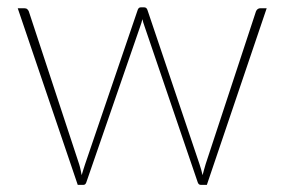

<svg xmlns="http://www.w3.org/2000/svg" viewBox="-20 -516 794 536"><path d="M29.5 -493H48Q53.5 -493 56.5 -490Q59.5 -487 60.5 -484L201 -57.5Q203.5 -49.5 205 -42Q206.5 -34.5 208 -27Q210 -34.5 212.5 -42Q215 -49.5 217.5 -57.5L364.5 -488.5Q367 -495.5 373 -495.5H382.5Q389 -495.5 391.5 -488.5L537 -57.5Q539.5 -49.5 541.8 -42Q544 -34.5 545.5 -27Q547.5 -34.5 549.5 -41.8Q551.5 -49 554 -57.5L694.5 -484Q696 -488 699.2 -490.5Q702.5 -493 706.5 -493H724.5L557.5 0H540Q534.5 0 532 -7L383.5 -442.5Q379.5 -453.5 377.5 -462.5Q375.5 -453.5 371.5 -442.5L221 -7Q218.5 0 213.5 0H197Z"/></svg>

Font: Lato Thin
Style: Regular
Weight: 200
Designer: Lukasz Dziedzic
Foundry: tyPoland Lukasz Dziedzic
Version: Version 2.007; 2014-02-27